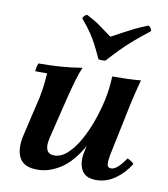

<svg xmlns="http://www.w3.org/2000/svg" viewBox="-81 -777 752 861"><g transform="rotate(10 294.5 -346.5)"><path d="M146 15Q85 15 64.5 -23Q44 -61 59 -126L92 -268Q102 -306 107.5 -343Q113 -380 115 -418H61Q61 -425 63.5 -436.5Q66 -448 69 -455Q123 -455 170.5 -458.5Q218 -462 267 -470Q257 -447 246 -410Q235 -373 225.5 -335Q216 -297 209 -268L176 -132Q168 -98 176.5 -79.5Q185 -61 210 -61Q241 -61 269 -86.5Q297 -112 320.5 -153Q344 -194 362.5 -245Q381 -296 392 -347H422Q393 -212 349 -132.5Q305 -53 252.5 -19Q200 15 146 15ZM414 15Q364 15 347 -18.5Q330 -52 340 -98L392 -347Q398 -375 401 -401.5Q404 -428 405 -455Q439 -455 470.5 -456Q502 -457 535 -460Q526 -427 519.5 -400Q513 -373 507 -346L457 -106Q452 -79 453.5 -63.5Q455 -48 471 -48Q485 -48 500.5 -61.5Q516 -75 537 -105Q546 -101 553 -96.5Q560 -92 567 -85Q540 -41 500 -13Q460 15 414 15ZM526 -708Q533 -704 536.5 -699Q540 -694 541 -685Q501 -654 471.5 -628.5Q442 -603 416.5 -577Q391 -551 363 -520Q347 -517 331 -520Q315 -555 302 -580.5Q289 -606 272 -631Q255 -656 227 -689Q233 -702 246 -708Q285 -688 309.5 -670Q334 -652 366 -629Q397 -646 419.5 -658Q442 -670 466 -682Q490 -694 526 -708Z"/></g></svg>

Font: Poltawski Nowy SemiBold
Style: Italic
Weight: 600
Italic angle: -12°
Version: Version 1.001;gftools[0.9.25]